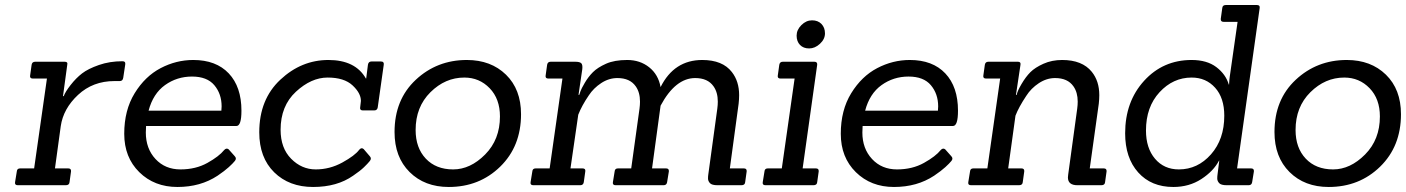

<svg xmlns="http://www.w3.org/2000/svg" viewBox="-20 -738 5603 765"><path d="M242 0H51Q38 0 40 -12L47 -55Q48 -67 60 -67H116L167 -425H111Q98 -425 100 -437L106 -480Q108 -492 120 -492H238Q251 -492 248 -480L231 -355H234Q240 -372 261.5 -399.5Q283 -427 307 -445.5Q331 -464 374 -479Q417 -494 468 -494Q481 -494 479 -481L471 -428Q469 -415 457 -415H436Q350 -415 291 -360Q232 -305 222 -235L199 -67H252Q264 -67 263 -55L257 -12Q256 0 242 0Z M922 -236H562Q561 -223 561 -210Q561 -146 599.5 -104.5Q638 -63 699 -63Q760 -63 806.5 -89Q853 -115 873 -140Q882 -150 891 -143L915 -116Q924 -107 916 -97Q908 -87 891.5 -72Q875 -57 847 -38Q779 7 687 7Q595 7 535 -52Q475 -111 475 -205Q475 -299 516.5 -366.5Q558 -434 620 -466.5Q682 -499 750 -499Q841 -499 891.5 -445.5Q942 -392 942 -297Q942 -236 922 -236ZM863 -314Q863 -364 834 -398.5Q805 -433 745 -433Q685 -433 637.5 -399Q590 -365 572 -297H862Q863 -306 863 -314Z M1013 -211Q1013 -342 1097 -420.5Q1181 -499 1288.5 -499Q1396 -499 1438 -425H1439L1446 -480Q1448 -493 1460 -493H1498Q1511 -493 1509 -480L1485 -310Q1483 -298 1471 -298H1426Q1413 -298 1415 -310L1417 -327Q1418 -331 1418 -336Q1418 -367 1384.5 -398Q1351 -429 1285.5 -429Q1220 -429 1159 -372.5Q1098 -316 1098 -221Q1098 -148 1140 -105.5Q1182 -63 1238 -63Q1294 -63 1344 -90.5Q1394 -118 1411 -141Q1420 -152 1429 -144L1453 -116Q1462 -107 1453.5 -96.5Q1445 -86 1430 -71.5Q1415 -57 1387 -38Q1323 7 1227.5 7Q1132 7 1072.5 -51.5Q1013 -110 1013 -211Z M1768 7Q1672 7 1612 -52.5Q1552 -112 1552 -212Q1552 -341 1636.5 -420Q1721 -499 1840 -499Q1936 -499 1996 -440.5Q2056 -382 2056 -283Q2056 -155 1973 -74Q1890 7 1768 7ZM1972 -274Q1972 -344 1931 -386.5Q1890 -429 1830 -429Q1754 -429 1695 -370.5Q1636 -312 1636 -220Q1636 -149 1676.5 -106Q1717 -63 1785.5 -63Q1854 -63 1913 -122.5Q1972 -182 1972 -274Z M2840 -333Q2840 -370 2823 -394Q2800 -427 2750 -427Q2671 -427 2612 -317L2578 -67H2634Q2646 -67 2645 -55L2638 -12Q2636 0 2624 0H2433Q2420 0 2422 -12L2429 -55Q2430 -67 2442 -67H2495L2528 -305Q2530 -320 2530 -333Q2530 -370 2513 -394Q2490 -427 2440 -427Q2406 -427 2375.5 -407Q2345 -387 2326 -358Q2298 -317 2284 -281L2253 -67H2301Q2314 -67 2312 -55L2306 -12Q2304 0 2292 0H2105Q2092 0 2094 -12L2101 -55Q2102 -67 2114 -67H2170L2221 -425H2165Q2152 -425 2154 -437L2160 -480Q2162 -492 2174 -492H2272Q2290 -492 2296 -486Q2302 -480 2300 -462L2285 -360H2288L2293 -375Q2296 -384 2310 -408Q2324 -432 2342.5 -450.5Q2361 -469 2394.5 -484Q2428 -499 2479 -499Q2530 -499 2566.5 -470Q2603 -441 2612 -391Q2666 -499 2778 -499Q2859 -499 2896 -451Q2925 -414 2925 -359Q2925 -343 2923 -325L2888 -67H2944Q2956 -67 2955 -55L2949 -12Q2948 0 2934 0H2839Q2816 0 2808.5 -8.5Q2801 -17 2801 -26.5Q2801 -36 2802 -42L2838 -305Q2840 -320 2840 -333Z M3221 0H3030Q3017 0 3019 -12L3026 -55Q3027 -67 3039 -67H3095L3146 -425H3090Q3077 -425 3079 -437L3085 -480Q3087 -492 3099 -492H3225Q3237 -492 3236 -480L3178 -67H3231Q3243 -67 3242 -55L3236 -12Q3235 0 3221 0ZM3215.5 -657Q3239 -657 3253 -642.5Q3267 -628 3267 -605Q3267 -582 3247 -563.5Q3227 -545 3204 -545Q3181 -545 3167.5 -559Q3154 -573 3154 -596Q3154 -619 3173 -638Q3192 -657 3215.5 -657Z M3777 -236H3417Q3416 -223 3416 -210Q3416 -146 3454.5 -104.5Q3493 -63 3554 -63Q3615 -63 3661.5 -89Q3708 -115 3728 -140Q3737 -150 3746 -143L3770 -116Q3779 -107 3771 -97Q3763 -87 3746.5 -72Q3730 -57 3702 -38Q3634 7 3542 7Q3450 7 3390 -52Q3330 -111 3330 -205Q3330 -299 3371.5 -366.5Q3413 -434 3475 -466.5Q3537 -499 3605 -499Q3696 -499 3746.5 -445.5Q3797 -392 3797 -297Q3797 -236 3777 -236ZM3718 -314Q3718 -364 3689 -398.5Q3660 -433 3600 -433Q3540 -433 3492.5 -399Q3445 -365 3427 -297H3717Q3718 -306 3718 -314Z M4368 0H4273Q4235 0 4235 -31Q4235 -36 4236 -42L4272 -305Q4274 -320 4274 -333Q4274 -370 4257 -394Q4234 -427 4184 -427Q4150 -427 4119 -406.5Q4088 -386 4069 -356Q4039 -311 4026 -277L3997 -67H4050Q4062 -67 4061 -55L4055 -12Q4054 0 4040 0H3849Q3836 0 3838 -12L3845 -55Q3846 -67 3858 -67H3914L3965 -425H3909Q3896 -425 3898 -437L3904 -480Q3906 -492 3918 -492H4036Q4048 -492 4046 -480L4028 -360H4031Q4033 -374 4050 -403Q4067 -432 4085.5 -450.5Q4104 -469 4137.5 -484Q4171 -499 4212 -499Q4292 -499 4330 -452Q4360 -415 4360 -359Q4360 -343 4358 -325L4322 -67H4378Q4390 -67 4389 -55L4383 -12Q4382 0 4368 0Z M4955 0H4868Q4845 0 4837.5 -8.5Q4830 -17 4830 -26.5Q4830 -36 4831 -42L4838 -98H4837Q4815 -56 4766.5 -24.5Q4718 7 4655 7Q4567 7 4515 -51Q4463 -109 4463 -207Q4463 -333 4538.5 -416Q4614 -499 4728 -499Q4789 -499 4826.5 -470.5Q4864 -442 4876 -401H4877Q4878 -421 4880 -434L4911 -651H4855Q4843 -651 4844 -663L4850 -706Q4851 -718 4864 -718H4988Q5001 -718 4999 -706L4909 -67H4965Q4977 -67 4976 -55L4969 -12Q4967 0 4955 0ZM4677 -63Q4752 -63 4805 -123Q4858 -183 4858 -277Q4858 -348 4821.5 -388.5Q4785 -429 4728 -429Q4654 -429 4600 -370.5Q4546 -312 4546 -218Q4546 -148 4582 -105.5Q4618 -63 4677 -63Z M5274 7Q5178 7 5118 -52.5Q5058 -112 5058 -212Q5058 -341 5142.5 -420Q5227 -499 5346 -499Q5442 -499 5502 -440.5Q5562 -382 5562 -283Q5562 -155 5479 -74Q5396 7 5274 7ZM5478 -274Q5478 -344 5437 -386.5Q5396 -429 5336 -429Q5260 -429 5201 -370.5Q5142 -312 5142 -220Q5142 -149 5182.5 -106Q5223 -63 5291.5 -63Q5360 -63 5419 -122.5Q5478 -182 5478 -274Z"/></svg>

Font: Sanchez
Style: Italic
Weight: 400
Designer: Daniel Hernández
Foundry: LatinoType
Version: Version 1.001